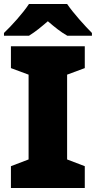

<svg xmlns="http://www.w3.org/2000/svg" viewBox="-21 -947 483 967"><path d="M317 -927H125C95 -881 37 -817 -1 -781V-767H125C160 -789 185 -810 220 -840C255 -810 283 -787 318 -767H442V-781C408 -815 348 -881 317 -927ZM406 0V-110L317 -144V-571L406 -604V-714H34V-604L123 -571V-144L34 -110V0Z"/></svg>

Font: Noto Sans Arabic UI Bk
Style: Regular
Weight: 900
Designer: Monotype Design Team, Nadine Chahine and Nizar Qandah
Foundry: Monotype Imaging Inc.
Version: Version 2.010